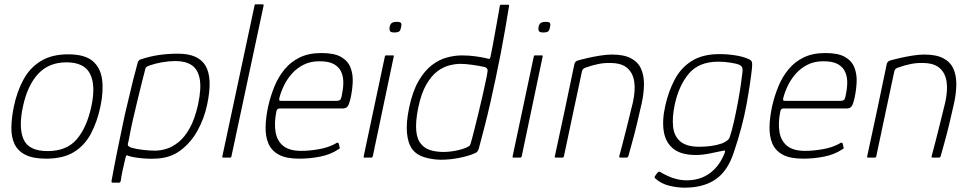

<svg xmlns="http://www.w3.org/2000/svg" viewBox="-20 -728 4492 887"><path d="M193 5Q133 5 98 -12.5Q63 -30 47.5 -62Q32 -94 32.5 -138Q33 -182 44 -236Q59 -307 89 -361.5Q119 -416 169.5 -446.5Q220 -477 295 -477Q371 -477 407.5 -446.5Q444 -416 451.5 -361.5Q459 -307 444 -236Q429 -165 400 -110.5Q371 -56 321.5 -25.5Q272 5 193 5ZM200 -30Q288 -30 334.5 -84.5Q381 -139 402 -236Q423 -334 396 -387Q369 -440 287 -440Q206 -440 156.5 -387Q107 -334 86 -236Q65 -138 89 -84Q113 -30 200 -30Z M495 109Q508 37 523.5 -39Q539 -115 556 -195Q566 -236 575.5 -277Q585 -318 595 -358.5Q605 -399 616 -438Q617 -443 621 -448Q625 -453 634 -455Q674 -468 715 -474Q756 -480 803 -480Q897 -480 930 -423.5Q963 -367 937 -245Q924 -182 893 -125.5Q862 -69 813 -32.5Q764 4 693 5Q675 6 651 4.5Q627 3 605.5 -0.5Q584 -4 573 -8Q569 -11 565.5 -10Q562 -9 561 -4Q559 4 555 21.5Q551 39 546 61Q541 83 538 107Q537 109 535.5 112.5Q534 116 528 116H500Q496 116 495.5 113Q495 110 495 109ZM571 -65Q569 -55 575.5 -51.5Q582 -48 586 -46Q610 -39 641 -35.5Q672 -32 696 -32Q721 -32 749 -40.5Q777 -49 805 -71.5Q833 -94 856.5 -136Q880 -178 895 -245Q911 -320 902.5 -364Q894 -408 865.5 -427Q837 -446 791 -446Q761 -446 729.5 -440.5Q698 -435 672 -426Q666 -424 659.5 -420.5Q653 -417 652 -412Q645 -385 635 -345.5Q625 -306 614.5 -262Q604 -218 594.5 -177Q585 -136 579.5 -105.5Q574 -75 571 -65Z M1007 -5 1156 -703Q1156 -708 1160 -708H1193Q1198 -708 1198 -703L1049 -5Q1048 0 1043 0H1010Q1006 0 1007 -5Z M1219 -237Q1230 -285 1248 -329Q1266 -373 1295 -408Q1324 -443 1365.5 -463Q1407 -483 1465 -483Q1524 -483 1555.5 -465Q1587 -447 1599 -416.5Q1611 -386 1609.5 -349.5Q1608 -313 1600 -276Q1592 -241 1584 -234Q1576 -227 1565 -227H1270Q1269 -227 1264 -225Q1259 -223 1257 -214Q1246 -160 1253 -118.5Q1260 -77 1288.5 -54Q1317 -31 1372 -31Q1408 -31 1452 -38.5Q1496 -46 1529 -64Q1532 -67 1537.5 -68.5Q1543 -70 1545 -64L1549 -47Q1551 -44 1549.5 -42.5Q1548 -41 1543 -38Q1507 -14 1459.5 -4.5Q1412 5 1362 5Q1302 5 1268 -13.5Q1234 -32 1220 -65Q1206 -98 1207 -142Q1208 -186 1219 -237ZM1558 -282Q1565 -313 1566 -342Q1567 -371 1557 -394.5Q1547 -418 1523 -431.5Q1499 -445 1456 -445Q1414 -445 1382.5 -429Q1351 -413 1328.5 -387.5Q1306 -362 1292 -333Q1278 -304 1271 -277Q1269 -269 1270 -265.5Q1271 -262 1279 -262Q1343 -262 1406.5 -262Q1470 -262 1534 -262Q1545 -262 1550 -265.5Q1555 -269 1558 -282Z M1833 -603Q1831 -590 1825.5 -584Q1820 -578 1802 -578Q1786 -578 1782 -584Q1778 -590 1780 -603Q1782 -615 1789 -621Q1796 -627 1813 -627Q1830 -627 1833 -621Q1836 -615 1833 -603ZM1702 -5Q1700 0 1696 0H1663Q1659 0 1660 -5L1758 -467Q1759 -472 1763 -472H1796Q1798 -472 1799 -471Q1800 -470 1799 -467Z M1870 -230Q1886 -306 1913.5 -353.5Q1941 -401 1975 -427Q2009 -453 2045 -462.5Q2081 -472 2113 -472Q2146 -472 2175 -468Q2204 -464 2222 -460Q2236 -456 2240 -456Q2244 -456 2246 -466Q2250 -483 2255 -511Q2260 -539 2266 -571Q2272 -603 2277 -632Q2282 -661 2285.5 -680Q2289 -699 2289 -701Q2289 -704 2291.5 -705Q2294 -706 2295 -706H2328Q2329 -706 2330.5 -705Q2332 -704 2332 -702Q2323 -647 2313.5 -591.5Q2304 -536 2293 -479.5Q2282 -423 2270 -366.5Q2258 -310 2245.5 -254.5Q2233 -199 2219 -144.5Q2205 -90 2191 -38Q2189 -33 2185.5 -28Q2182 -23 2169 -18Q2140 -6 2098.5 2Q2057 10 2015 10Q1974 9 1939 -2Q1904 -13 1885 -38Q1864 -67 1860 -115Q1856 -163 1870 -230ZM1912 -230Q1899 -165 1903 -123.5Q1907 -82 1927 -61Q1946 -38 1982.5 -30.5Q2019 -23 2061 -28Q2103 -33 2134 -46Q2142 -50 2147 -53Q2152 -56 2153 -61Q2161 -87 2170.5 -125.5Q2180 -164 2190.5 -206Q2201 -248 2209.5 -287Q2218 -326 2224.5 -355.5Q2231 -385 2232 -396Q2234 -406 2230 -411Q2226 -416 2221 -418Q2194 -424 2162 -428.5Q2130 -433 2107 -433Q2084 -433 2056 -426Q2028 -419 2000.5 -398.5Q1973 -378 1949.5 -337.5Q1926 -297 1912 -230Z M2521 -603Q2519 -590 2513.5 -584Q2508 -578 2490 -578Q2474 -578 2470 -584Q2466 -590 2468 -603Q2470 -615 2477 -621Q2484 -627 2501 -627Q2518 -627 2521 -621Q2524 -615 2521 -603ZM2390 -5Q2388 0 2384 0H2351Q2347 0 2348 -5L2446 -467Q2447 -472 2451 -472H2484Q2486 -472 2487 -471Q2488 -470 2487 -467Z M2547 0Q2545 0 2543.5 -1Q2542 -2 2543 -5Q2566 -112 2589 -219Q2612 -326 2634 -434Q2636 -439 2639.5 -443Q2643 -447 2654 -450Q2668 -454 2694.5 -460Q2721 -466 2751.5 -471Q2782 -476 2807 -476Q2862 -476 2894.5 -459Q2927 -442 2941 -411.5Q2955 -381 2955 -340.5Q2955 -300 2945 -253Q2934 -203 2922 -153.5Q2910 -104 2899 -65Q2888 -26 2883 -7Q2881 -2 2879 -1Q2877 0 2871 0H2846Q2839 0 2841 -7Q2843 -13 2847.5 -31Q2852 -49 2859 -75Q2866 -101 2873.5 -132Q2881 -163 2889 -195Q2897 -227 2904 -256Q2916 -311 2910 -351Q2904 -391 2877.5 -414Q2851 -437 2799 -437Q2772 -438 2743 -432Q2714 -426 2690 -417Q2684 -416 2677 -411.5Q2670 -407 2668 -396Q2647 -299 2626.5 -201Q2606 -103 2585 -5Q2584 -3 2583 -1.5Q2582 0 2579 0Z M3054 -242Q3069 -308 3097.5 -361.5Q3126 -415 3176 -446.5Q3226 -478 3304 -478Q3342 -478 3379 -472Q3416 -466 3441 -454Q3451 -450 3453.5 -441Q3456 -432 3454 -413Q3447 -346 3428.5 -244Q3410 -142 3370 -24Q3342 62 3286 100.5Q3230 139 3143 139Q3109 139 3072 130Q3035 121 3009 98Q3004 93 3004 91Q3004 89 3005 87Q3007 84 3009.5 80.5Q3012 77 3014.5 73.5Q3017 70 3020 68Q3022 65 3025 65Q3028 65 3029 66Q3046 76 3065 85Q3084 94 3106.5 99.5Q3129 105 3155 105Q3190 105 3222.5 92.5Q3255 80 3282 52.5Q3309 25 3327 -19Q3327 -21 3328 -22.5Q3329 -24 3329 -26Q3331 -33 3325.5 -32.5Q3320 -32 3312 -30Q3286 -24 3254.5 -18Q3223 -12 3194 -12Q3127 -12 3091 -40.5Q3055 -69 3046.5 -121Q3038 -173 3054 -242ZM3097 -244Q3085 -187 3089.5 -143Q3094 -99 3123 -74.5Q3152 -50 3210 -50Q3237 -50 3264 -53.5Q3291 -57 3314 -65Q3328 -70 3338.5 -78Q3349 -86 3351 -94Q3362 -127 3371 -167.5Q3380 -208 3388 -250.5Q3396 -293 3401.5 -330Q3407 -367 3410 -394Q3411 -401 3410 -411Q3409 -421 3397 -428Q3384 -434 3355.5 -438.5Q3327 -443 3298 -443Q3209 -443 3162.5 -388Q3116 -333 3097 -244Z M3547 -237Q3558 -285 3576 -329Q3594 -373 3623 -408Q3652 -443 3693.5 -463Q3735 -483 3793 -483Q3852 -483 3883.5 -465Q3915 -447 3927 -416.5Q3939 -386 3937.5 -349.5Q3936 -313 3928 -276Q3920 -241 3912 -234Q3904 -227 3893 -227H3598Q3597 -227 3592 -225Q3587 -223 3585 -214Q3574 -160 3581 -118.5Q3588 -77 3616.5 -54Q3645 -31 3700 -31Q3736 -31 3780 -38.5Q3824 -46 3857 -64Q3860 -67 3865.5 -68.5Q3871 -70 3873 -64L3877 -47Q3879 -44 3877.5 -42.5Q3876 -41 3871 -38Q3835 -14 3787.5 -4.5Q3740 5 3690 5Q3630 5 3596 -13.5Q3562 -32 3548 -65Q3534 -98 3535 -142Q3536 -186 3547 -237ZM3886 -282Q3893 -313 3894 -342Q3895 -371 3885 -394.5Q3875 -418 3851 -431.5Q3827 -445 3784 -445Q3742 -445 3710.5 -429Q3679 -413 3656.5 -387.5Q3634 -362 3620 -333Q3606 -304 3599 -277Q3597 -269 3598 -265.5Q3599 -262 3607 -262Q3671 -262 3734.5 -262Q3798 -262 3862 -262Q3873 -262 3878 -265.5Q3883 -269 3886 -282Z M3990 0Q3988 0 3986.5 -1Q3985 -2 3986 -5Q4009 -112 4032 -219Q4055 -326 4077 -434Q4079 -439 4082.5 -443Q4086 -447 4097 -450Q4111 -454 4137.5 -460Q4164 -466 4194.5 -471Q4225 -476 4250 -476Q4305 -476 4337.5 -459Q4370 -442 4384 -411.5Q4398 -381 4398 -340.5Q4398 -300 4388 -253Q4377 -203 4365 -153.5Q4353 -104 4342 -65Q4331 -26 4326 -7Q4324 -2 4322 -1Q4320 0 4314 0H4289Q4282 0 4284 -7Q4286 -13 4290.5 -31Q4295 -49 4302 -75Q4309 -101 4316.5 -132Q4324 -163 4332 -195Q4340 -227 4347 -256Q4359 -311 4353 -351Q4347 -391 4320.5 -414Q4294 -437 4242 -437Q4215 -438 4186 -432Q4157 -426 4133 -417Q4127 -416 4120 -411.5Q4113 -407 4111 -396Q4090 -299 4069.5 -201Q4049 -103 4028 -5Q4027 -3 4026 -1.5Q4025 0 4022 0Z"/></svg>

Font: Glory Thin ExtraLight
Style: Italic
Weight: 250
Italic angle: -12°
Version: Version 1.011